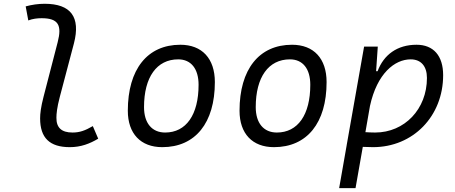

<svg xmlns="http://www.w3.org/2000/svg" viewBox="-20 -762 2384 1007"><path d="M346.2 9.8C404.3 9.8 450.7 -8.3 495.1 -34.7L466.8 -100.6C426.3 -77.1 397.9 -66.9 360.4 -66.9C302.7 -66.9 275.4 -92.3 275.9 -144.5C275.9 -164.6 278.8 -197.8 293.9 -254.9L367.7 -534.2C403.8 -673.3 351.1 -742.2 213.9 -742.2C180.7 -742.2 147 -737.3 114.7 -728.5L128.4 -654.8C151.4 -663.6 175.3 -666.5 198.2 -666.5C287.1 -666.5 305.2 -628.9 282.7 -541.5L208.5 -254.9C194.3 -200.2 190.4 -166 190.4 -141.1C190.4 -38.6 240.7 9.8 346.2 9.8Z M831.1 9.8C1004.4 9.8 1106.9 -117.2 1106.9 -331.5C1106.9 -455.1 1039.6 -527.3 925.8 -527.3C752.9 -527.3 650.4 -398.4 650.4 -181.2C650.4 -61 717.8 9.8 831.1 9.8ZM846.2 -66.9C776.9 -66.9 735.4 -116.2 735.4 -200.2C735.4 -357.4 802.2 -450.7 914.6 -450.7C982.4 -450.7 1021.5 -400.9 1021.5 -317.4C1021.5 -159.7 956.1 -66.9 846.2 -66.9Z M1417 9.8C1590.3 9.8 1692.9 -117.2 1692.9 -331.5C1692.9 -455.1 1625.5 -527.3 1511.7 -527.3C1338.9 -527.3 1236.3 -398.4 1236.3 -181.2C1236.3 -61 1303.7 9.8 1417 9.8ZM1432.1 -66.9C1362.8 -66.9 1321.3 -116.2 1321.3 -200.2C1321.3 -357.4 1388.2 -450.7 1500.5 -450.7C1568.4 -450.7 1607.4 -400.9 1607.4 -317.4C1607.4 -159.7 1542 -66.9 1432.1 -66.9Z M1844.7 224.6 1882.8 8.3C1900.9 9.3 1918.5 9.8 1936.5 9.8C2146.5 9.8 2304.2 -152.3 2304.2 -367.7C2304.2 -469.7 2253.4 -527.3 2164.6 -527.3C2063.5 -527.3 1992.7 -475.1 1960.4 -388.7H1952.6L1961.4 -517.6H1889.6L1798.3 -1V-0.5C1798.3 -0.5 1798.3 -0.5 1798.3 -0.5L1758.8 224.6ZM1896.5 -68.8 1920.4 -206.1C1957.5 -377 2050.3 -450.7 2133.8 -450.7C2188 -450.7 2219.2 -415 2219.2 -353C2219.2 -189.9 2102.1 -66.9 1947.3 -66.9C1928.7 -66.9 1911.6 -67.9 1896.5 -68.8Z"/></svg>

Font: Cascadia Mono SemiLight
Style: Italic
Weight: 350
Italic angle: -10°
Monospace: yes
Designer: Aaron Bell
Foundry: Saja Typeworks
Version: Version 2404.023